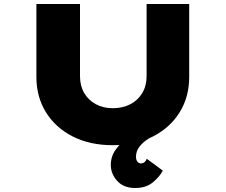

<svg xmlns="http://www.w3.org/2000/svg" viewBox="-20 -720 1128 960"><path d="M656 220Q598 220 566 184.5Q534 149 534 105Q534 63 557.5 29.5Q581 -4 616.5 -30Q652 -56 688.5 -75.5Q725 -95 750 -110L765 -52Q765 -51 749 -42.5Q733 -34 712 -19.5Q691 -5 675.5 16Q660 37 660 64Q660 79 667 88Q674 97 684 97Q696 97 703 90.5Q710 84 714 74L794 133Q778 164 744 192Q710 220 656 220ZM544 6Q429 6 343 -38Q257 -82 209.5 -159Q162 -236 162 -335V-700H380V-339Q380 -291 401 -255Q422 -219 459 -199Q496 -179 544 -179Q594 -179 632 -199Q670 -219 691.5 -255Q713 -291 713 -339V-700H926V-335Q926 -236 878.5 -159Q831 -82 745.5 -38Q660 6 544 6Z"/></svg>

Font: Lexend Zetta Black
Style: Regular
Weight: 900
Designer: Bonnie Shaver-Troup, Thomas Jockin
Foundry: Lexend
Version: Version 1.007